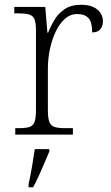

<svg xmlns="http://www.w3.org/2000/svg" viewBox="-20 -565 467 806"><path d="M44 0V-27H59Q87 -27 102.5 -31.5Q118 -36 124.5 -52Q131 -68 131 -103V-437Q131 -470 124.5 -485Q118 -500 101 -504.5Q84 -509 53 -509H40V-536H170L179 -428H182Q194 -458 210.5 -484.5Q227 -511 253.5 -528Q280 -545 320 -545Q364 -545 388 -525.5Q412 -506 412 -475Q412 -456 401.5 -442.5Q391 -429 367 -429Q367 -472 351.5 -489Q336 -506 304 -506Q275 -506 252.5 -486Q230 -466 214 -432.5Q198 -399 189.5 -358.5Q181 -318 181 -278V-102Q181 -67 188 -51.5Q195 -36 210.5 -31.5Q226 -27 253 -27H286V0ZM100 208Q108 172 114.5 133.5Q121 95 126 61H187V71Q178 92 166.5 119.5Q155 147 142.5 174Q130 201 119 221H100Z"/></svg>

Font: Noto Serif Tibetan ExtraLight
Style: Regular
Weight: 200
Designer: Monotype Design Team
Foundry: Monotype Imaging Inc.
Version: Version 2.103; ttfautohint (v1.8.4.7-5d5b)